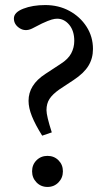

<svg xmlns="http://www.w3.org/2000/svg" viewBox="-20 -730 431 760"><path d="M147 -193Q120 -236 106.5 -269.5Q93 -303 93 -331Q93 -394 159 -437L220 -477Q250 -496 262 -519Q274 -542 274 -568Q274 -608 254 -632Q234 -656 206 -656Q197 -656 184.5 -652.5Q172 -649 146 -637L107 -617Q80 -604 57.5 -618.5Q35 -633 35 -657Q35 -681 72 -695.5Q109 -710 159 -710Q212 -710 254.5 -687Q297 -664 322.5 -624.5Q348 -585 348 -536Q348 -499 330 -469.5Q312 -440 271 -413L215 -376Q188 -357 176 -338.5Q164 -320 164 -294Q164 -271 185 -206ZM168 10Q142 10 124.5 -8Q107 -26 107 -52Q107 -78 124.5 -95.5Q142 -113 168 -113Q194 -113 211.5 -95.5Q229 -78 229 -52Q229 -26 211.5 -8Q194 10 168 10Z"/></svg>

Font: Hedvig Letters Serif 14pt
Style: Regular
Weight: 400
Designer: Alexander Örn & Tor Weibull
Foundry: Kanon Foundry
Version: Version 1.000; ttfautohint (v1.8.4.7-5d5b)